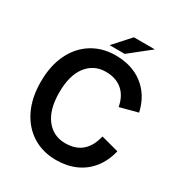

<svg xmlns="http://www.w3.org/2000/svg" viewBox="-197 -985 1066 1134"><g transform="rotate(30 336.5 -418.0)"><path d="M349 11Q258 11 188.5 -32.5Q119 -76 80 -156Q41 -236 41 -345Q41 -455 80 -535Q119 -615 188.5 -658Q258 -701 348 -701Q422 -701 480.5 -675Q539 -649 579 -599Q619 -549 635 -477L514 -445Q501 -515 457.5 -551.5Q414 -588 346 -588Q265 -588 216 -525Q167 -462 167 -345Q167 -229 216 -165.5Q265 -102 347 -102Q417 -102 459.5 -139Q502 -176 518 -247L638 -215Q621 -143 580.5 -92Q540 -41 481 -15Q422 11 349 11ZM285 -735 386 -847H529L388 -735Z"/></g></svg>

Font: Radio Canada Big Medium
Style: Regular
Weight: 500
Designer: Étienne Aubert Bonn
Foundry: Coppers and Brasses
Version: Version 1.001